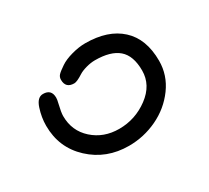

<svg xmlns="http://www.w3.org/2000/svg" viewBox="-80 -485 640 589"><g transform="rotate(-30 240.0 -190.0)"><path d="M40 -200.2Q40 -230 49.8 -259.8Q59.6 -290 80.1 -290Q109.9 -290 109.9 -259.8Q109.9 -252.9 106.9 -241.2Q100.1 -212.9 100.1 -200.2Q100.1 -147.5 137.7 -113.8Q175.3 -80.1 230 -80.1Q287.1 -80.1 333.5 -114.5Q379.9 -148.9 379.9 -200.2Q379.9 -252.9 352.5 -276.4Q325.2 -299.8 270 -299.8Q255.4 -299.8 238.5 -295.2Q221.7 -290.5 211.9 -284.2Q189.9 -270 180.2 -270Q149.9 -270 149.9 -299.8Q149.9 -309.6 156.2 -316.4Q162.6 -323.2 180.2 -335Q195.8 -345.7 221.7 -352.8Q247.6 -359.9 270 -359.9Q350.1 -359.9 395 -318.8Q439.9 -277.8 439.9 -200.2Q439.9 -149.4 409.2 -107.4Q378.4 -65.4 330.6 -42.7Q282.7 -20 230 -20Q150.4 -20 95.2 -71.3Q40 -122.6 40 -200.2Z"/></g></svg>

Font: Pecita
Style: Book
Weight: 400
Width: 6
Version: Version 3.4.1